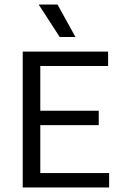

<svg xmlns="http://www.w3.org/2000/svg" viewBox="-20 -821 526 841"><path d="M79.5 0V-595H453.5V-532H156.5V-63H458V0ZM133 -273V-336H412.5V-273ZM241.5 -659 149.5 -801H232L310.5 -659Z"/></svg>

Font: Encode Sans SC SemiCondensed
Style: Regular
Weight: 400
Width: 4
Designer: Multiple Designers
Foundry: Impallari Type
Version: Version 3.002